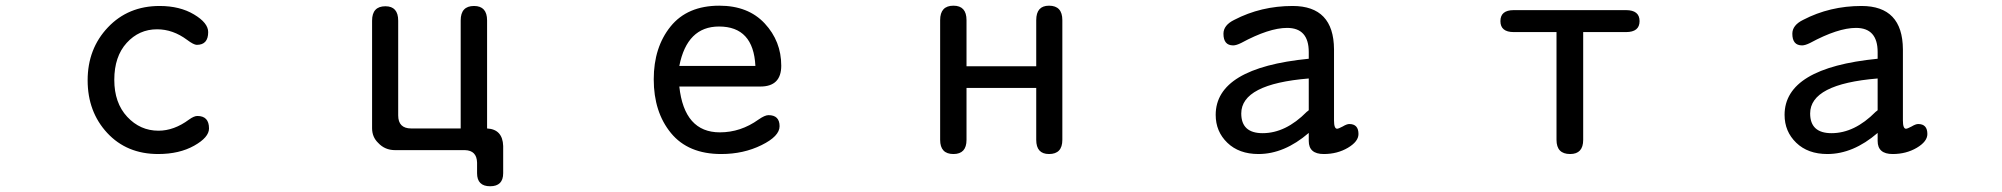

<svg xmlns="http://www.w3.org/2000/svg" viewBox="-20 -520 7040 675"><path d="M541 -499Q612.3 -499 662.1 -469.2Q711.9 -439.5 711.9 -407.2Q711.9 -362.3 671.9 -362.3Q661.1 -362.3 637.7 -379.9Q587.9 -417 532.2 -417Q468.8 -417 425.3 -369.1Q381.8 -321.3 381.8 -239.3Q381.8 -158.2 427.2 -109.4Q472.7 -60.5 537.1 -60.5Q591.8 -60.5 644.5 -99.6Q662.1 -112.3 673.8 -112.3Q714.8 -112.3 714.8 -68.4Q714.8 -37.1 662.6 -7.8Q610.4 21.5 536.1 21.5Q425.8 21.5 356.9 -52.7Q288.1 -127 288.1 -237.8Q288.1 -348.6 359.4 -423.8Q430.7 -499 541 -499Z M1599.6 -68.4V-448.2Q1599.6 -499 1646.5 -499Q1692.4 -499 1692.4 -448.2V-68.4Q1747.1 -65.4 1749 -6.8V88.9Q1749 134.8 1703.1 134.8Q1657.2 134.8 1657.2 88.9V51.8Q1656.2 8.8 1614.3 7.8H1369.1Q1333 7.8 1309.6 -17.6Q1288.1 -38.1 1288.1 -69.3V-447.3Q1288.1 -498 1335 -498Q1379.9 -498 1379.9 -447.3V-114.3Q1379.9 -68.4 1425.8 -68.4H1599.6Z M2368.2 -215.8Q2385.7 -54.7 2510.7 -54.7Q2584 -54.7 2646.5 -99.6Q2668.9 -115.2 2681.6 -115.2Q2720.7 -115.2 2720.7 -76.2Q2720.7 -41 2657.2 -9.8Q2593.8 21.5 2515.6 21.5Q2399.4 21.5 2338.9 -52.2Q2278.3 -126 2278.3 -241.2Q2278.3 -353.5 2337.4 -426.8Q2396.5 -500 2508.8 -500Q2610.4 -500 2668.5 -437.5Q2726.6 -375 2726.6 -289.1Q2726.6 -215.8 2653.3 -215.8H2368.2ZM2368.2 -288.1H2635.7Q2628.9 -426.8 2507.8 -426.8Q2395.5 -426.8 2368.2 -288.1Z M3377.9 -287.1H3623V-449.2Q3623 -500 3668 -500Q3714.8 -500 3714.8 -449.2V-28.3Q3714.8 21.5 3668 21.5Q3623 21.5 3623 -28.3V-210.9H3377.9V-28.3Q3377.9 21.5 3332 21.5Q3285.2 21.5 3285.2 -28.3V-449.2Q3285.2 -500 3332 -500Q3377.9 -500 3377.9 -449.2V-287.1Z M4581.1 -52.7Q4495.1 21.5 4404.3 21.5Q4335.9 21.5 4294.9 -18.1Q4253.9 -57.6 4253.9 -116.2Q4253.9 -281.2 4581.1 -313.5V-336.9Q4581.1 -421.9 4504.9 -421.9Q4441.4 -421.9 4343.8 -369.1Q4326.2 -360.4 4315.4 -360.4Q4281.2 -360.4 4281.2 -401.4Q4281.2 -431.6 4319.3 -450.2Q4413.1 -499 4524.4 -499Q4668.9 -499 4669.9 -346.7V-96.7Q4669.9 -67.4 4680.7 -67.4Q4685.5 -67.4 4700.2 -75.2Q4714.8 -84 4723.6 -84Q4755.9 -84 4755.9 -48.8Q4755.9 -22.5 4718.8 -0.5Q4681.6 21.5 4633.8 21.5Q4581.1 21.5 4581.1 -24.4V-52.7ZM4581.1 -244.1Q4343.8 -224.6 4343.8 -121.1Q4343.8 -51.8 4418.9 -51.8Q4500 -51.8 4574.2 -127Q4581.1 -131.8 4581.1 -132.8V-244.1Z M5545.9 -407.2V-28.3Q5545.9 21.5 5500 21.5Q5452.1 21.5 5452.1 -28.3V-407.2H5301.8Q5254.9 -407.2 5254.9 -445.8Q5254.9 -484.4 5301.8 -484.4H5696.3Q5744.1 -484.4 5744.1 -445.8Q5744.1 -407.2 5696.3 -407.2H5545.9Z M6581.1 -52.7Q6495.1 21.5 6404.3 21.5Q6335.9 21.5 6294.9 -18.1Q6253.9 -57.6 6253.9 -116.2Q6253.9 -281.2 6581.1 -313.5V-336.9Q6581.1 -421.9 6504.9 -421.9Q6441.4 -421.9 6343.8 -369.1Q6326.2 -360.4 6315.4 -360.4Q6281.2 -360.4 6281.2 -401.4Q6281.2 -431.6 6319.3 -450.2Q6413.1 -499 6524.4 -499Q6668.9 -499 6669.9 -346.7V-96.7Q6669.9 -67.4 6680.7 -67.4Q6685.5 -67.4 6700.2 -75.2Q6714.8 -84 6723.6 -84Q6755.9 -84 6755.9 -48.8Q6755.9 -22.5 6718.8 -0.5Q6681.6 21.5 6633.8 21.5Q6581.1 21.5 6581.1 -24.4V-52.7ZM6581.1 -244.1Q6343.8 -224.6 6343.8 -121.1Q6343.8 -51.8 6418.9 -51.8Q6500 -51.8 6574.2 -127Q6581.1 -131.8 6581.1 -132.8V-244.1Z"/></svg>

Font: jf-openhuninn-1.0
Style: Regular
Weight: 400
Designer: [Kosugi Maru]
      Designed by Motoya company      

      [Varela Round]
      Joe Prince(Latin component); Avraham Co
Foundry: justfont CO.,LTD.
Version: 1.0